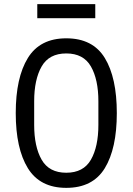

<svg xmlns="http://www.w3.org/2000/svg" viewBox="-20 -895 640 927"><path d="M300 12Q173 12 114.5 -83Q56 -178 56 -349Q56 -520 114.5 -615Q173 -710 300 -710Q428 -710 486 -615Q544 -520 544 -349Q544 -178 486 -83Q428 12 300 12ZM300 -61Q383 -61 419 -124Q455 -187 455 -292V-406Q455 -511 419 -574Q383 -637 300 -637Q217 -637 181 -574Q145 -511 145 -406V-292Q145 -187 181 -124Q217 -61 300 -61ZM160 -875H440V-807H160Z"/></svg>

Font: Lilex
Style: Regular
Weight: 400
Monospace: yes
Designer: Mike Abbink, Paul van der Laan, Pieter van Rosmalen, Mikhael Khrustik
Foundry: Mikhael Khrustik
Version: Version 2.510